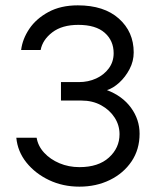

<svg xmlns="http://www.w3.org/2000/svg" viewBox="-20 -690 590 718"><path d="M277 8Q215 8 163.5 -16.5Q112 -41 79 -82Q46 -123 41 -175H117Q122 -144 145 -119Q168 -94 202.5 -79.5Q237 -65 277 -65Q348 -65 387.5 -101Q427 -137 427 -188Q427 -222 408.5 -250.5Q390 -279 358 -296.5Q326 -314 284 -314H208V-383H275Q310 -383 339.5 -396.5Q369 -410 387 -434.5Q405 -459 405 -491Q405 -538 371.5 -567.5Q338 -597 273 -597Q212 -597 175.5 -569Q139 -541 132 -503H59Q64 -544 89.5 -582Q115 -620 161 -645Q207 -670 271 -670Q369 -670 424.5 -620.5Q480 -571 480 -494Q480 -461 464.5 -431.5Q449 -402 426 -381Q403 -360 380 -353Q438 -331 470 -287Q502 -243 502 -190Q502 -131 472 -86.5Q442 -42 391 -17Q340 8 277 8Z"/></svg>

Font: Questrial
Style: Regular
Weight: 400
Designer: Joe Prince, Laura Meseguer
Foundry: Joe Prince, Laura Meseguer
Version: Version 2.000; ttfautohint (v1.8.3)